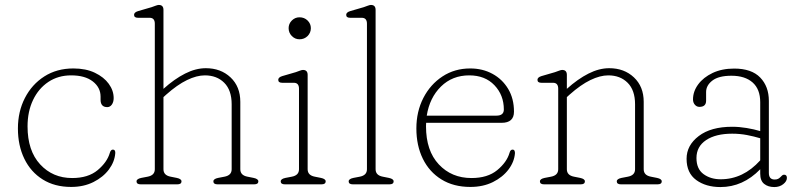

<svg xmlns="http://www.w3.org/2000/svg" viewBox="-20 -746 3242 777"><path d="M440 -349Q440 -333.5 432.8 -323Q425.5 -312.5 414 -312.5Q387 -312.5 387 -342.5V-355Q387 -392 355.5 -416.5Q324 -441 268 -441Q215.5 -441 175.8 -414.5Q136 -388 113.8 -341.5Q91.5 -295 91.5 -234.5Q91.5 -136 142.5 -80.8Q193.5 -25.5 272 -25.5Q337 -25.5 375.2 -57.5Q413.5 -89.5 424.5 -127.5Q428.5 -140.5 436.5 -140.5Q442.5 -140.5 444.8 -136.2Q447 -132 446.5 -126.5Q444 -91.5 420.8 -60.2Q397.5 -29 358 -9.2Q318.5 10.5 268 10.5Q201 10.5 152.8 -19.8Q104.5 -50 78.5 -103.5Q52.5 -157 52.5 -226Q52.5 -294.5 80.8 -349.5Q109 -404.5 159.5 -436.8Q210 -469 277 -469Q327.5 -469 364 -451.5Q400.5 -434 420.2 -406.8Q440 -379.5 440 -349Z M641.5 -706V-386.5Q686 -426.5 729 -448.2Q772 -470 813 -470Q873.5 -470 913 -432.8Q952.5 -395.5 952.5 -334V-61Q952.5 -36.5 981.5 -31L1006.5 -26Q1025.5 -22 1025.5 -12Q1025.5 0 1008.5 0H860.5Q843.5 0 843.5 -12Q843.5 -22 862.5 -26L888.5 -31Q917.5 -36.5 917.5 -61V-324Q917.5 -381 887.5 -411Q857.5 -441 809 -441Q776 -441 736.8 -422Q697.5 -403 652.5 -363L641.5 -353V-61Q641.5 -36.5 670.5 -31L695.5 -26Q714.5 -22 714.5 -12Q714.5 0 697.5 0H549.5Q532.5 0 532.5 -12Q532.5 -22 551.5 -26L577.5 -31Q606.5 -36.5 606.5 -61V-650Q606.5 -674 585.5 -674H538.5Q522.5 -674 522.5 -686Q522.5 -696 538.5 -701L593.5 -717Q601 -719.5 609.5 -722.8Q618 -726 622.5 -726Q641.5 -726 641.5 -706Z M1192 -587Q1174 -587 1161 -600.2Q1148 -613.5 1148 -632Q1148 -650 1161 -663Q1174 -676 1192 -676Q1211.5 -676 1224.8 -663Q1238 -650 1238 -632Q1238 -613.5 1224.8 -600.2Q1211.5 -587 1192 -587ZM1225 -443V-61Q1225 -36.5 1254 -31L1279 -26Q1298 -22 1298 -12Q1298 0 1281 0H1133Q1116 0 1116 -12Q1116 -22 1135 -26L1161 -31Q1190 -36.5 1190 -61V-387Q1190 -411 1169 -411H1122Q1106 -411 1106 -423Q1106 -433 1122 -438L1177 -454Q1184.5 -456.5 1193 -459.8Q1201.5 -463 1206 -463Q1225 -463 1225 -443Z M1500 -706V-61Q1500 -36.5 1529 -31L1554 -26Q1573 -22 1573 -12Q1573 0 1556 0H1408Q1391 0 1391 -12Q1391 -22 1410 -26L1436 -31Q1465 -36.5 1465 -61V-650Q1465 -674 1444 -674H1397Q1381 -674 1381 -686Q1381 -696 1397 -701L1452 -717Q1459.5 -719.5 1468 -722.8Q1476.5 -726 1481 -726Q1500 -726 1500 -706Z M2060 -294Q2060 -249 2010 -249H1704.5Q1704 -242 1704 -235Q1704 -136 1755.8 -80.8Q1807.5 -25.5 1888 -25.5Q1953.5 -25.5 1992.2 -57.5Q2031 -89.5 2042 -127.5Q2045.5 -140.5 2054 -140.5Q2060 -140.5 2062 -136.2Q2064 -132 2064 -126.5Q2061.5 -91.5 2038 -60.2Q2014.5 -29 1974.8 -9.2Q1935 10.5 1883.5 10.5Q1815.5 10.5 1766.5 -19.8Q1717.5 -50 1691.2 -103.5Q1665 -157 1665 -226Q1665 -294.5 1693.2 -349.5Q1721.5 -404.5 1770.8 -436.8Q1820 -469 1883 -469Q1933 -469 1973 -447.2Q2013 -425.5 2036.5 -386.2Q2060 -347 2060 -294ZM1879 -441Q1810.5 -441 1764.5 -395.8Q1718.5 -350.5 1707 -278H1989Q2019 -278 2019 -303Q2019 -361 1981 -401Q1943 -441 1879 -441Z M2274 -443V-386.5Q2318.5 -426.5 2361.5 -448.2Q2404.5 -470 2445.5 -470Q2506 -470 2545.5 -432.8Q2585 -395.5 2585 -334V-61Q2585 -36.5 2614 -31L2639 -26Q2658 -22 2658 -12Q2658 0 2641 0H2493Q2476 0 2476 -12Q2476 -22 2495 -26L2521 -31Q2550 -36.5 2550 -61V-324Q2550 -381 2520 -411Q2490 -441 2441.5 -441Q2408.5 -441 2369.2 -422Q2330 -403 2285 -363L2274 -353V-61Q2274 -36.5 2303 -31L2328 -26Q2347 -22 2347 -12Q2347 0 2330 0H2182Q2165 0 2165 -12Q2165 -22 2184 -26L2210 -31Q2239 -36.5 2239 -61V-387Q2239 -411 2218 -411H2171Q2155 -411 2155 -423Q2155 -433 2171 -438L2226 -454Q2233.5 -456.5 2242 -459.8Q2250.5 -463 2255 -463Q2274 -463 2274 -443Z M2758.5 -103.5Q2758.5 -158 2807.8 -195.5Q2857 -233 2943 -233Q2971.5 -233 3001.5 -228Q3031.5 -223 3056.5 -215.5V-332.5Q3056.5 -385 3025.8 -412.2Q2995 -439.5 2940 -439.5Q2888.5 -439.5 2863 -420Q2837.5 -400.5 2837.5 -373.5V-338.5Q2837.5 -313.5 2810.5 -313.5Q2799.5 -313.5 2792 -322.2Q2784.5 -331 2784.5 -343.5Q2784.5 -376 2805.5 -404.5Q2826.5 -433 2864 -450.8Q2901.5 -468.5 2951 -468.5Q3021.5 -468.5 3056.5 -432.2Q3091.5 -396 3091.5 -337.5V-46Q3091.5 -19.5 3115 -19.5Q3123.5 -19.5 3128.8 -22.2Q3134 -25 3137.5 -28.5Q3141.5 -32.5 3145 -35.8Q3148.5 -39 3153 -39Q3164.5 -39 3164.5 -26Q3164.5 -12.5 3149.8 -0.8Q3135 11 3113.5 11Q3088.5 11 3072.5 -1.8Q3056.5 -14.5 3056.5 -43V-61Q2986.5 11 2895.5 11Q2836.5 11 2797.5 -17.5Q2758.5 -46 2758.5 -103.5ZM2798.5 -106.5Q2798.5 -62.5 2827 -41.5Q2855.5 -20.5 2896.5 -20.5Q2987.5 -20.5 3056.5 -97V-186.5Q3031.5 -194 3003 -199.5Q2974.5 -205 2943 -205Q2876.5 -205 2837.5 -179Q2798.5 -153 2798.5 -106.5Z"/></svg>

Font: Fraunces 9pt SuperSoft Thin
Style: Regular
Weight: 100
Version: Version 1.000;[b76b70a41]